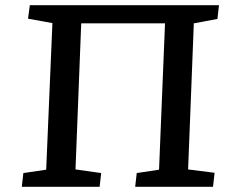

<svg xmlns="http://www.w3.org/2000/svg" viewBox="-20 -720 892 740"><path d="M64 0 70 -53 158 -66 182 -631 88 -648 95 -700H824L818 -647L727 -630L705 -67L807 -54L801 0H501L507 -53L593 -66L616 -630H293L271 -67L370 -53L364 0Z"/></svg>

Font: Literata 7pt Medium
Style: Italic
Weight: 500
Italic angle: -2°
Designer: Latin by Veronika Burian and Jose Scaglione. Greek by Irene Vlachou. Cyrillic by Vera Evstafieva
Foundry: TypeTogether
Version: Version 3.002